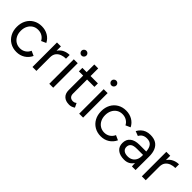

<svg xmlns="http://www.w3.org/2000/svg" viewBox="170 -1737 2770 2770"><g transform="rotate(45 1555.0 -352.0)"><path d="M293 12Q219 12 162 -21.5Q105 -55 73 -114Q41 -173 41 -250Q41 -327 72.5 -386Q104 -445 161 -478.5Q218 -512 291 -512Q363 -512 420 -479Q477 -446 507 -386L434 -353Q414 -393 376 -415.5Q338 -438 289 -438Q240 -438 202.5 -414Q165 -390 143.5 -347.5Q122 -305 122 -250Q122 -195 143.5 -152.5Q165 -110 203.5 -86Q242 -62 291 -62Q340 -62 378.5 -87Q417 -112 437 -157L510 -124Q480 -60 423 -24Q366 12 293 12Z M611 0V-500H691V-411Q721 -458 768.5 -480Q816 -502 868 -502V-427Q824 -427 783.5 -412.5Q743 -398 717 -365Q691 -332 691 -275V0Z M954 0V-500H1034V0ZM995 -616Q975 -616 960 -631Q945 -646 945 -666Q945 -687 960 -701.5Q975 -716 995 -716Q1016 -716 1030.5 -701.5Q1045 -687 1045 -666Q1045 -646 1030.5 -631Q1016 -616 995 -616Z M1369 12Q1296 12 1256 -26Q1216 -64 1216 -133V-429H1129V-500H1216V-656H1296V-500H1446V-429H1296V-141Q1296 -103 1316.5 -82.5Q1337 -62 1374 -62Q1386 -62 1397.5 -65.5Q1409 -69 1428 -83L1459 -18Q1433 -1 1412 5.5Q1391 12 1369 12Z M1564 0V-500H1644V0ZM1605 -616Q1585 -616 1570 -631Q1555 -646 1555 -666Q1555 -687 1570 -701.5Q1585 -716 1605 -716Q1626 -716 1640.5 -701.5Q1655 -687 1655 -666Q1655 -646 1640.5 -631Q1626 -616 1605 -616Z M2014 12Q1940 12 1883 -21.5Q1826 -55 1794 -114Q1762 -173 1762 -250Q1762 -327 1793.5 -386Q1825 -445 1882 -478.5Q1939 -512 2012 -512Q2084 -512 2141 -479Q2198 -446 2228 -386L2155 -353Q2135 -393 2097 -415.5Q2059 -438 2010 -438Q1961 -438 1923.5 -414Q1886 -390 1864.5 -347.5Q1843 -305 1843 -250Q1843 -195 1864.5 -152.5Q1886 -110 1924.5 -86Q1963 -62 2012 -62Q2061 -62 2099.5 -87Q2138 -112 2158 -157L2231 -124Q2201 -60 2144 -24Q2087 12 2014 12Z M2490 12Q2402 12 2352.5 -28.5Q2303 -69 2303 -141Q2303 -217 2353.5 -257.5Q2404 -298 2495 -298H2634Q2629 -369 2599 -404.5Q2569 -440 2509 -440Q2468 -440 2438.5 -423.5Q2409 -407 2390 -371L2318 -399Q2337 -434 2364 -459.5Q2391 -485 2427 -498.5Q2463 -512 2509 -512Q2579 -512 2624.5 -484.5Q2670 -457 2693 -403.5Q2716 -350 2715 -271L2714 0H2640L2636 -67Q2614 -29 2577 -8.5Q2540 12 2490 12ZM2494 -58Q2537 -58 2569 -76.5Q2601 -95 2618.5 -129Q2636 -163 2636 -211V-231H2513Q2443 -231 2413.5 -208Q2384 -185 2384 -142Q2384 -103 2413 -80.5Q2442 -58 2494 -58Z M2842 0V-500H2922V-411Q2952 -458 2999.5 -480Q3047 -502 3099 -502V-427Q3055 -427 3014.5 -412.5Q2974 -398 2948 -365Q2922 -332 2922 -275V0Z"/></g></svg>

Font: Figtree Light
Style: Regular
Weight: 400
Version: Version 2.002